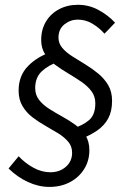

<svg xmlns="http://www.w3.org/2000/svg" viewBox="-20 -704 517 785"><path d="M307.6 -134.6 271.9 -176.5Q319.1 -190.8 344.4 -213.1Q369.7 -235.3 369.7 -281.6Q369.7 -310.4 353.7 -331.5Q337.7 -352.5 312.4 -369.8Q287.1 -387 259.1 -403.7Q231.1 -420.3 205.7 -438.9Q180.4 -457.5 164.4 -482.3Q148.4 -507.1 148.4 -540.2Q148.4 -583.5 168 -615.9Q187.5 -648.3 221.6 -666.3Q255.7 -684.4 299 -684.4Q343.2 -684.4 382.2 -663.5Q421.1 -642.7 450.5 -611.3L407.2 -566.2Q386.3 -589.9 358.4 -606.9Q330.6 -623.8 297.8 -623.8Q267.8 -623.8 243.4 -604.4Q219.1 -585 219.1 -549.9Q219.1 -526.4 234.9 -507.9Q250.8 -489.3 275.9 -473.5Q301 -457.8 328.6 -440.9Q356.3 -424 381.4 -403.4Q406.5 -382.8 422.4 -355.9Q438.2 -329 438.2 -292Q438.2 -249.1 422.5 -219.9Q406.8 -190.8 377.7 -170.6Q348.5 -150.4 307.6 -134.6ZM182.1 60.2Q137.5 60.2 94.1 40Q50.6 19.9 15 -15.2L56.3 -65.1Q82.2 -37.3 116.3 -18.5Q150.3 0.3 186.3 0.3Q223.6 0.3 249.2 -22Q274.8 -44.3 274.8 -79.4Q274.8 -105.8 258.8 -124.6Q242.9 -143.5 218.1 -158.8Q193.3 -174 165.4 -189.8Q137.5 -205.5 112.8 -224.5Q88 -243.4 72.1 -270.1Q56.1 -296.8 56.1 -333.5Q56.1 -394.8 94.9 -434.2Q133.7 -473.7 191.1 -491.7L221.1 -452Q179 -438.4 151.4 -413Q123.9 -387.6 123.9 -343.9Q123.9 -315.7 140 -295.3Q156.1 -274.8 181.3 -258.9Q206.4 -242.9 234.6 -227.4Q262.9 -211.8 288 -193.6Q313.2 -175.3 329.3 -150.5Q345.4 -125.8 345.4 -89.8Q345.4 -46.9 324.2 -13Q303 21 266.2 40.6Q229.5 60.2 182.1 60.2Z"/></svg>

Font: Source Sans 3 VF
Style: Italic
Weight: 200
Italic angle: -11°
Designer: Paul D. Hunt
Foundry: Adobe Systems Incorporated
Version: Version 3.042;hotconv 1.0.118;makeotfexe 2.5.65603